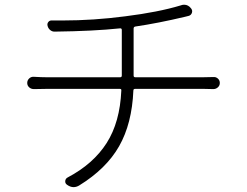

<svg xmlns="http://www.w3.org/2000/svg" viewBox="-20 -766 1040 809"><path d="M543 -447.3Q543 -440.4 550.8 -440.4H833Q851.6 -440.4 878.9 -441.4Q889.6 -442.4 897.9 -435.1Q906.2 -427.7 906.2 -416.5Q906.2 -405.3 897.9 -397.9Q889.6 -390.6 878.9 -390.6Q856.4 -391.6 835 -391.6H549.8Q542 -391.6 542 -384.8Q536.1 -245.1 481.9 -149.9Q427.7 -54.7 313.5 15.6Q301.8 22.5 290 22.5Q276.4 22.5 262.7 12.7Q253.9 6.8 254.9 -3.4Q255.9 -13.7 265.6 -18.6Q373 -75.2 429.2 -163.1Q485.4 -251 491.2 -384.8Q492.2 -391.6 484.4 -391.6H181.6Q149.4 -391.6 123 -390.6Q111.3 -390.6 103 -397.9Q94.7 -405.3 94.7 -416.5Q94.7 -427.7 103 -435.5Q111.3 -443.4 123 -442.4Q155.3 -440.4 179.7 -440.4H485.4Q493.2 -440.4 493.2 -447.3V-639.6Q493.2 -647.5 485.4 -646.5Q374 -634.8 212.9 -632.8Q201.2 -631.8 192.4 -638.7Q183.6 -645.5 180.7 -656.2Q177.7 -666 183.6 -673.3Q189.5 -680.7 199.2 -679.7Q220.7 -679.7 243.2 -679.7Q374 -679.7 507.8 -697.3Q647.5 -714.8 741.2 -743.2Q748 -746.1 755.9 -746.1Q773.4 -746.1 785.2 -730.5Q792 -721.7 788.6 -711.9Q785.2 -702.1 775.4 -699.2Q766.6 -697.3 759.8 -695.3Q644.5 -668 550.8 -654.3Q543 -653.3 543 -645.5Z"/></svg>

Font: Gen Jyuu Gothic Light
Style: Regular
Weight: 200
Designer: [Source Han Sans]
Ryoko NISHIZUKA  (kana & ideographs); Paul D. Hunt (Latin, Greek & Cyrillic); Wenlong ZHANG  (bopomofo
Version: Version 1.002.20150607